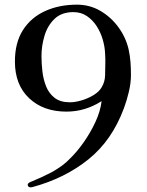

<svg xmlns="http://www.w3.org/2000/svg" viewBox="-20 -758 630 824"><path d="M432 -486Q432 -497 432 -507.5Q432 -518 431 -528Q430 -557 421 -588Q412 -619 395 -645.5Q378 -672 353 -689Q328 -706 295 -706Q244 -706 214 -677Q184 -648 171 -604.5Q158 -561 158 -518Q158 -486 162 -451.5Q166 -417 178 -387Q190 -357 214.5 -338Q239 -319 280 -319Q302 -319 329.5 -327Q357 -335 381 -349.5Q405 -364 416 -383Q430 -406 431 -433Q432 -460 432 -486ZM542 -437Q542 -402 533 -364Q524 -326 512 -294Q461 -156 360 -74.5Q259 7 119 45Q117 45 115.5 45.5Q114 46 112 46Q99 46 99 34Q99 30 105 26Q108 24 111.5 22.5Q115 21 118 20Q140 11 161.5 1Q183 -9 204 -20Q225 -32 244.5 -46Q264 -60 280 -77Q311 -107 340 -148.5Q369 -190 390 -235.5Q411 -281 416 -324Q346 -279 265 -279Q166 -279 105 -336.5Q44 -394 44 -494Q44 -575 78.5 -629Q113 -683 173.5 -710.5Q234 -738 310 -738Q365 -738 410.5 -711.5Q456 -685 488 -641.5Q520 -598 532 -546Q538 -519 540 -491.5Q542 -464 542 -437Z"/></svg>

Font: Kaisei Decol Medium
Style: Regular
Weight: 500
Designer: Font-Kai, 金井和夫
Foundry: KAZUO KANAI
Version: Version 5.003